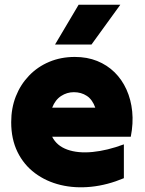

<svg xmlns="http://www.w3.org/2000/svg" viewBox="-20 -772 607 806"><path d="M500 -24Q500 -24 500 -24Q500 -24 500 -24Q431 5 363 12Q295 19 234.5 4.5Q174 -10 127 -45Q80 -80 53.5 -134Q27 -188 27 -259Q27 -318 46.5 -367.5Q66 -417 102 -454.5Q138 -492 187 -512.5Q236 -533 294 -533Q346 -533 388 -516Q430 -499 461 -468.5Q492 -438 511 -396Q530 -354 535 -304Q540 -254 529 -198Q447 -198 364 -198Q281 -198 199 -198Q218 -160 262.5 -144Q307 -128 368.5 -134Q430 -140 500 -166Q500 -131 500 -95Q500 -59 500 -24ZM290 -385Q290 -385 290 -385Q290 -385 290 -385Q261 -385 236.5 -369Q212 -353 199 -320Q244 -320 289.5 -320Q335 -320 380 -320Q368 -354 344.5 -369.5Q321 -385 290 -385ZM211 -585Q236 -626 260.5 -668.5Q285 -711 310 -752Q354 -752 398 -752Q442 -752 485 -752Q455 -711 424.5 -668.5Q394 -626 364 -585Q327 -585 288 -585Q249 -585 211 -585Z"/></svg>

Font: Tilt Warp
Style: Regular
Weight: 400
Designer: Andy Clymer
Foundry: Andy Clymer
Version: Version 1.000